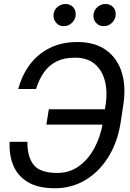

<svg xmlns="http://www.w3.org/2000/svg" viewBox="-20 -952 664 981"><path d="M529.3 -393.6 516.6 -315.4H216.8L229.5 -393.6ZM29.3 -227.5H120.1Q119.1 -150.9 152.1 -109.6Q185.1 -68.4 273.4 -68.4Q335.9 -68.4 384 -103.5Q432.1 -138.7 462.9 -196.5Q493.7 -254.4 504.9 -322.3L517.6 -403.3Q530.8 -479 516.6 -536.1Q502.4 -593.3 463.6 -625.5Q424.8 -657.7 363.3 -657.2Q309.1 -657.7 270.3 -638.7Q231.4 -619.6 205.6 -583.7Q179.7 -547.9 164.1 -497.1H73.2Q91.8 -566.9 131.8 -621.1Q171.9 -675.3 233.2 -706.3Q294.4 -737.3 376 -737.3Q464.8 -737.3 522.5 -695.8Q580.1 -654.3 602.8 -579.8Q625.5 -505.4 608.4 -405.3L595.7 -321.3Q579.1 -221.2 531.7 -146.7Q484.4 -72.3 414.8 -31.2Q345.2 9.8 260.7 9.8Q174.3 9.8 122.1 -21.7Q69.8 -53.2 47.9 -106.9Q25.9 -160.6 29.3 -227.5ZM304.7 -818.4Q281.2 -817.9 265.9 -836.9Q250.5 -856 253.9 -880.9Q256.8 -902.8 274.9 -917.2Q293 -931.6 313.5 -931.6Q339.8 -931.6 355 -913.8Q370.1 -896 366.2 -869.1Q362.8 -849.1 345.5 -833.5Q328.1 -817.9 304.7 -818.4ZM508.8 -818.4Q485.8 -817.9 470 -836.4Q454.1 -855 458 -880.9Q461.9 -902.8 479.7 -917.2Q497.6 -931.6 517.6 -931.6Q544.4 -931.6 559.6 -913.8Q574.7 -896 570.3 -869.1Q566.9 -849.1 549.8 -833.5Q532.7 -817.9 508.8 -818.4Z"/></svg>

Font: Inter Tight
Style: Italic
Weight: 400
Italic angle: -9.39999°
Designer: Rasmus Andersson
Foundry: rsms
Version: Version 3.002